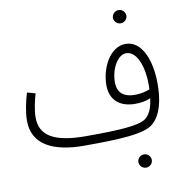

<svg xmlns="http://www.w3.org/2000/svg" viewBox="-93 -769 1011 1056"><g transform="rotate(-10 412.0 -241.0)"><path d="M639 -607C659 -607 676 -624 676 -643C676 -664 659 -681 639 -681C618 -681 601 -664 601 -643C601 -624 618 -607 639 -607ZM323 21C520 21 664 15 712 -30C763 -75 780 -155 780 -245C780 -378 734 -491 644 -491C557 -491 501 -382 501 -285C501 -201 556 -157 640 -157C669 -157 700 -161 726 -173C719 -114 701 -82 677 -64C636 -34 515 -29 342 -29C162 -29 87 -78 87 -178C87 -221 100 -275 110 -309L64 -322C50 -276 37 -217 37 -168C37 -33 154 21 323 21ZM550 -293C550 -370 592 -440 638 -440C700 -440 731 -344 731 -251C731 -241 731 -231 730 -222C706 -212 676 -206 647 -206C595 -206 550 -226 550 -293ZM639 199C659 199 676 182 676 162C676 142 659 125 639 125C618 125 601 142 601 162C601 182 618 199 639 199Z"/></g></svg>

Font: Noto Sans Arabic UI Cn Lt
Style: Regular
Weight: 300
Width: 3
Designer: Monotype Design Team, Nadine Chahine and Nizar Qandah
Foundry: Monotype Imaging Inc.
Version: Version 2.010